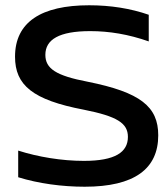

<svg xmlns="http://www.w3.org/2000/svg" viewBox="-20 -699 633 728"><path d="M544 -542V-643C475 -667 399 -679 318 -679C136 -679 37 -615 37 -484C37 -376 104 -320 298 -283C424 -258 465 -232 465 -180C465 -122 417 -89 298 -89C214 -89 124 -104 49 -128V-27C126 -3 216 9 301 9C490 9 580 -59 580 -186C580 -295 512 -349 313 -389C192 -412 152 -439 152 -491C152 -549 204 -581 322 -581C394 -581 467 -569 544 -542Z"/></svg>

Font: LT Wave Text Medium
Style: Regular
Weight: 500
Designer: Daniel Lyons
Version: Version 2.5 (Glyphs App)